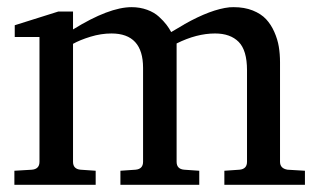

<svg xmlns="http://www.w3.org/2000/svg" viewBox="-20 -514 890 534"><path d="M346.2 -494.1Q369.1 -494.1 389.2 -486.8Q409.2 -479.5 422.1 -467.5Q435.1 -455.6 442.9 -445.3Q450.7 -435.1 456.1 -424.8L492.7 -446.3L493.2 -446.8Q566.9 -488.3 618.2 -493.7Q624.5 -494.1 629.9 -494.1Q659.7 -494.1 682.9 -484.9Q706.1 -475.6 720 -460.7Q733.9 -445.8 742.9 -425.3Q752 -404.8 755.4 -384.3Q758.8 -363.8 758.8 -340.8V-64Q758.8 -45.4 779.8 -42L828.1 -39.1V0H604V-39.1L646 -42Q667 -43.9 667 -64V-318.8Q667 -374 643.8 -397.5Q620.6 -420.9 578.1 -420.9Q526.9 -420.9 471.2 -393.1V-64Q471.2 -43.9 492.2 -42L534.2 -39.1V0H314.9V-39.1L356.9 -42Q377.9 -43.9 377.9 -64V-325.2Q377.9 -420.9 290 -420.9Q261.2 -420.9 231.7 -411.9Q202.1 -402.8 183.1 -392.1V-64Q183.1 -43.9 204.1 -42L246.1 -39.1V0H20V-39.1L68.8 -42Q89.8 -43.9 89.8 -64V-411.1H21V-443.8L142.1 -481.9H183.1V-432.1Q283.2 -494.1 346.2 -494.1Z"/></svg>

Font: TAML ThiruValluvar
Style: Regular
Weight: 400
Version: Version 0.271; dev 7ad24fM